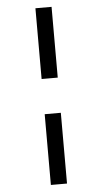

<svg xmlns="http://www.w3.org/2000/svg" viewBox="-61 -844 524 984"><g transform="rotate(-5 201.5 -352.5)"><path d="M243 -443H160V-807H243ZM243 102H160V-262H243Z"/></g></svg>

Font: FiraGO
Style: Regular
Weight: 400
Designer: bBox Type
Foundry: bBox Type GmbH
Version: Version 1.001;April 20, 2020;FontCreator 12.0.0.2555 64-bit